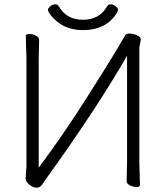

<svg xmlns="http://www.w3.org/2000/svg" viewBox="-20 -864 774 893"><path d="M631 -4Q631 6 616 6Q601 6 585 -1.5Q569 -9 569 -22L571 -111V-605Q434 -365 192 -29Q185 -19 175.5 -5Q166 9 150 9Q134 9 116.5 -5.5Q99 -20 99 -34L103 -89V-590L100 -696Q100 -706 115.5 -706Q131 -706 146.5 -698.5Q162 -691 162 -678L160 -589V-84Q274 -237 382 -407Q490 -577 523.5 -634Q557 -691 561 -698Q566 -708 581 -708Q596 -708 613 -702Q635 -693 635 -679L628 -643V-110ZM366 -724Q292 -724 244 -765Q224 -782 213.5 -796.5Q203 -811 203 -818.5Q203 -826 214 -835Q225 -844 236.5 -844Q248 -844 254 -834Q290 -772 366 -772Q442 -772 478 -834Q484 -844 495.5 -844Q507 -844 518 -835Q529 -826 529 -819Q529 -812 520 -798Q511 -784 492 -766Q444 -724 366 -724Z"/></svg>

Font: LXGW WenKai TC Light
Style: Regular
Weight: 300
Designer: LXGW / Fontworks Inc.
Foundry: LXGW / Fontworks Inc.
Version: Version 1.330